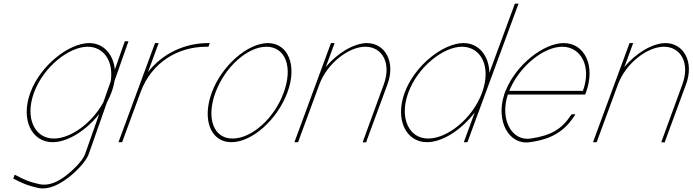

<svg xmlns="http://www.w3.org/2000/svg" viewBox="-20 -789 3795 1052"><path d="M146.5 -282C201.1 -430 356.1 -552 468.4 -553C546.2 -553 600.4 -493.4 609.3 -407.9L660.4 -553L664.1 -563H684.1L680.4 -553L607.5 -345.9C604.3 -325.3 598.7 -303.9 590.5 -282C583.8 -263.7 575.5 -245.8 566.1 -228.5C532.5 -133.3 499 -38.2 465.5 57C450 99 389.9 159 349.2 188C309.1 218 246.1 255 185.3 240C128.1 227 105.8 216 57.7 192L52.4 190L60.5 168L72.3 174C118.4 198 140.2 208 196.1 220C250.3 232 303.6 203 340.3 174C377.7 146 432.2 93 445.5 57L523.5 -164.3C451.2 -73.1 349.2 -9.3 268.2 -10C154.2 -10 91.5 -133 146.5 -282ZM166.5 -282C114.5 -141 171.2 -29 275.6 -30C366.2 -30 482.6 -112.7 545.7 -227.3L586.8 -343.9C603.3 -453.1 549.3 -532.2 461.1 -533C357.1 -533 218.1 -422 166.5 -282Z M790.6 -393.6C870.2 -496.5 993.4 -553 1119.4 -553H1129.4L1122.1 -533H1112.1C953.5 -533 811.2 -446.6 751.1 -286.4L749.5 -282L745.8 -272L652.9 -20L649.2 -10H629.2L632.9 -20L725.8 -272L729.5 -282C730 -283.4 730.5 -284.7 731 -286.1L825.7 -543L829.4 -553H849.4L845.7 -543Z M1140.5 -282C1195.1 -430 1336.6 -552 1447.4 -553C1559.6 -553 1609.7 -429 1554.5 -282C1499.5 -133 1359.9 -9 1247.2 -10C1135 -10 1085.5 -133 1140.5 -282ZM1160.5 -282C1108.5 -141 1150.5 -29 1254.6 -30C1359.1 -30 1483.1 -140 1534.5 -282C1586.1 -422 1544.2 -532 1440.1 -533C1336.4 -533 1212.1 -422 1160.5 -282Z M1764.7 -420.9C1827.3 -498.1 1919.8 -552.3 1989.9 -553C2090.3 -553 2148.9 -449 2102.6 -326L1989.7 -20L1986.7 -9H1967.7L1970.4 -19L2082.6 -326C2125.3 -442 2075.5 -532 1982.6 -533C1890.1 -533 1772.5 -442 1729.7 -326L1726 -316L1616.9 -20L1613.2 -10H1593.2L1596.9 -20L1706 -316L1709.7 -326L1789.7 -543L1793.4 -553H1813.4L1809.7 -543Z M2197.5 -282C2252.1 -430 2407.1 -552 2519.4 -553C2602.5 -553 2659.2 -485.1 2661.4 -390.2L2797.4 -759L2801.1 -769H2821.1L2817.4 -759L2643 -286C2642.5 -284.7 2642 -283.3 2641.5 -282L2544.9 -20L2541.2 -10H2521.2L2524.9 -20L2581.4 -173.3C2509 -77.3 2402.8 -9.3 2319.2 -10C2205.2 -10 2142.5 -133 2197.5 -282ZM2217.5 -282C2165.5 -141 2222.2 -29 2326.6 -30C2430.3 -30 2567.3 -137.8 2619.9 -277.7L2621.5 -282C2673.1 -422 2616.7 -532 2512.1 -533C2408.1 -533 2269.1 -422 2217.5 -282Z M2770 -291H3173.8C3222.1 -422 3165.7 -532 3061.1 -533C2959.8 -533 2825.7 -427.2 2770 -291ZM2742.7 -271H2742.4L2746.1 -281L2749.8 -291H2750C2808.3 -436.3 2959 -552 3068.4 -553C3182.4 -553 3245.1 -430 3190.1 -281L3186.4 -271H3176.4H2762.6C2717.5 -134.1 2784.3 -13.4 2889.2 -30C3001.8 -47 3058.1 -83 3107 -156L3112.6 -163H3132.6L3124.8 -150C3071.7 -71 3003.1 -26 2883.5 -10C2769 7.6 2695.2 -124.9 2742.7 -271Z M3400.7 -420.9C3463.3 -498.1 3555.8 -552.3 3625.9 -553C3726.3 -553 3784.9 -449 3738.6 -326L3625.7 -20L3622.7 -9H3603.7L3606.4 -19L3718.6 -326C3761.3 -442 3711.5 -532 3618.6 -533C3526.1 -533 3408.5 -442 3365.7 -326L3362 -316L3252.9 -20L3249.2 -10H3229.2L3232.9 -20L3342 -316L3345.7 -326L3425.7 -543L3429.4 -553H3449.4L3445.7 -543Z"/></svg>

Font: Nordica Plus
Style: NordicaClassicUltLtCondObl
Weight: 300
Version: Version 1.01